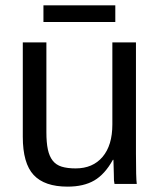

<svg xmlns="http://www.w3.org/2000/svg" viewBox="-20 -686 596 716"><path d="M153 -528V-193Q153 -154 158.5 -128.5Q164 -103 176.5 -87Q189 -71 210 -64.5Q231 -58 262 -58Q326 -58 362.5 -101Q399 -144 399 -222V-528H487V-113Q487 -21 490 0H407Q407 0 405 -13Q405 -24 404.5 -38Q404 -52 403 -90H401Q371 -36 331.5 -13Q292 10 232 10Q146 10 105.5 -33.5Q65 -77 65 -176V-528ZM410 -604H142V-666H410Z"/></svg>

Font: Libra Sans
Style: Regular
Weight: 400
Foundry: Context Ltd
Version: Version 1.000; ttfautohint (v1.3)